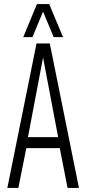

<svg xmlns="http://www.w3.org/2000/svg" viewBox="-20 -921 422 941"><path d="M16 0 159 -708H224L367 0H311L273 -195H109L70 0ZM117 -249H265L191 -639ZM94 -739 161 -901H221L289 -739H243L191 -864L139 -739Z"/></svg>

Font: Georama Condensed Light
Style: Regular
Weight: 300
Width: 3
Designer: Jean-Baptiste Levee
Foundry: Production Type
Version: Version 1.000